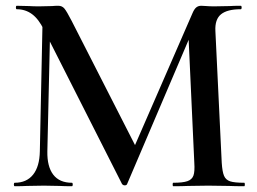

<svg xmlns="http://www.w3.org/2000/svg" viewBox="-20 -645 890 665"><path d="M128 -602 155 -600 144 -121Q143 -68 164.5 -40Q186 -12 229 -12Q232 -12 232 -6Q232 0 229 0Q202 0 187 -1L132 -2L73 -1Q58 0 31 0Q28 0 28 -6Q28 -12 31 -12Q72 -12 94.5 -40Q117 -68 118 -121ZM826 0Q793 0 773 -1L701 -2L631 -1Q613 0 580 0Q578 0 578 -6Q578 -12 580 -12Q613 -12 629 -17.5Q645 -23 650 -37Q655 -51 653 -81L632 -538L676 -607L420 -7Q418 -3 412 -3Q407 -3 403 -7L132 -542Q114 -579 91 -596Q68 -613 38 -613Q35 -613 35 -619Q35 -625 38 -625L81 -624Q94 -623 115 -623L161 -624Q170 -625 182 -625Q195 -625 203 -615.5Q211 -606 228 -573L453 -132L410 -56L647 -600Q653 -614 660 -619.5Q667 -625 677 -625Q684 -625 695 -624Q706 -623 722 -623L776 -624Q789 -625 814 -625Q817 -625 817 -619Q817 -613 814 -613Q767 -613 745.5 -595.5Q724 -578 726 -538L748 -81Q750 -50 756 -36Q762 -22 777 -17Q792 -12 826 -12Q828 -12 828 -6Q828 0 826 0Z"/></svg>

Font: Cormorant SC SemiBold
Style: Regular
Weight: 600
Designer: Christian Thalmann (Catharsis Fonts)
Foundry: Catharsis Fonts
Version: Version 4.000